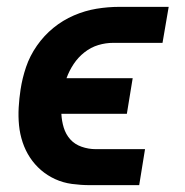

<svg xmlns="http://www.w3.org/2000/svg" viewBox="-20 -540 540 560"><path d="M386 0H242Q216 0 190 -3.5Q164 -7 141 -17.5Q118 -28 99.5 -44Q81 -60 67.5 -80.5Q54 -101 46 -125Q38 -149 35.5 -174.5Q33 -200 34.5 -226.5Q36 -253 40 -279Q45 -312 56 -344.5Q67 -377 87.5 -406.5Q108 -436 135.5 -458.5Q163 -481 195.5 -495Q228 -509 261.5 -514.5Q295 -520 328 -520H472L454 -415H310Q288 -415 266.5 -408.5Q245 -402 226.5 -387.5Q208 -373 195 -353.5Q182 -334 174 -312H367L350 -208H159Q160 -187 166 -167.5Q172 -148 185 -133.5Q198 -119 218 -112Q238 -105 259 -105H403Z"/></svg>

Font: Iosevka Term Curly XBd Obl
Style: Regular
Weight: 800
Italic angle: -9°
Designer: Belleve Invis
Foundry: Belleve Invis
Version: Version 32.3.0